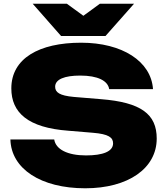

<svg xmlns="http://www.w3.org/2000/svg" viewBox="-20 -997 897 1034"><path d="M36 -246C40 -88 200 17 439 17C670 17 824 -90 824 -251C824 -382 740 -446 523 -463L378 -475C300 -482 277 -500 277 -530C277 -570 328 -590 412 -590C507 -590 561 -562 568 -517H804C794 -667 638 -767 417 -767C190 -767 41 -682 41 -521C41 -390 131 -309 348 -293L480 -282C566 -275 589 -256 589 -225C589 -181 534 -160 443 -160C343 -160 280 -193 272 -246ZM702 -977H518L429 -912L340 -977H156L309 -803H548Z"/></svg>

Font: Bounded ExtBd
Style: Regular
Weight: 800
Designer: Vlad Churkin
Version: Version 3.0